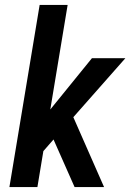

<svg xmlns="http://www.w3.org/2000/svg" viewBox="-20 -755 540 775"><path d="M18 0 140 -735H253L183 -313L351 -520H486L276 -282L400 0H281L196 -192L155 -145L131 0Z"/></svg>

Font: Iosevka SS04 Oblique
Style: Bold
Weight: 700
Italic angle: -9°
Monospace: yes
Designer: Belleve Invis
Foundry: Belleve Invis
Version: Version 19.0.0; ttfautohint (v1.8.4)